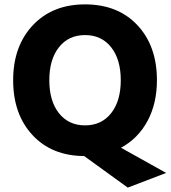

<svg xmlns="http://www.w3.org/2000/svg" viewBox="-20 -705 781 876"><path d="M249 -489.5Q205 -434 205 -339Q205 -244 249 -188.5Q293 -133 368 -133Q443 -133 487 -188.5Q531 -244 531 -339Q531 -434 487 -489.5Q443 -545 368 -545Q293 -545 249 -489.5ZM738 84 563 151 364 7Q216 6 128 -89Q40 -184 40 -339Q40 -494 129.5 -589.5Q219 -685 368 -685Q518 -685 607 -590Q696 -495 696 -339Q696 -233 653 -153Q610 -73 532 -31Z"/></svg>

Font: Hind Bold
Style: Regular
Weight: 700
Designer: Manushi Parikh, Satya Rajpurohit
Foundry: Indian Type Foundry
Version: Version 1.201;PS 1.0;hotconv 1.0.78;makeotf.lib2.5.61930; tt